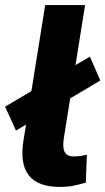

<svg xmlns="http://www.w3.org/2000/svg" viewBox="-37 -725 415 756"><path d="M199 11Q112 11 76.5 -34.5Q41 -80 55 -169L141 -705H298L214 -179Q211 -158 213 -142Q215 -126 225 -117.5Q235 -109 253 -109Q268 -109 281 -111Q294 -113 305 -116L301 -6Q274 2 251 6.5Q228 11 199 11ZM26 -211 -17 -305 317 -502 358 -408Z"/></svg>

Font: Nunito Sans 7pt SemiCondensed ExtraBold
Style: Italic
Weight: 800
Width: 4
Italic angle: -9°
Designer: Vernon Adams
Foundry: Vernon Adams
Version: Version 3.101;gftools[0.9.27]